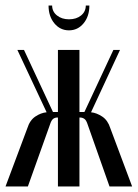

<svg xmlns="http://www.w3.org/2000/svg" viewBox="-28 -676 499 696"><path d="M290 -224Q285 -240 278 -245Q271 -250 262 -250H260V0H182V-250H180Q171 -250 164.5 -245Q158 -240 153 -224L73 0H-8L71 -211Q80 -240 100 -253.5Q120 -267 141 -269L35 -495H59L164 -270H182V-495H260V-270H278L383 -495H407L302 -269Q322 -267 342.5 -253.5Q363 -240 372 -211L451 0H369ZM283 -656H296Q296 -617 275 -591.5Q254 -566 222 -566Q190 -566 169 -591.5Q148 -617 148 -656H161Q161 -634 178.5 -620Q196 -606 222 -606Q249 -606 266 -620Q283 -634 283 -656Z"/></svg>

Font: Moniqa SemBd Narrow Heading
Style: Regular
Weight: 600
Width: 4
Designer: Rajesh Rajput
Foundry: Rajesh Rajput
Version: Version 1.000